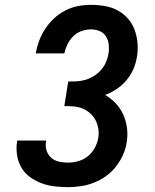

<svg xmlns="http://www.w3.org/2000/svg" viewBox="-20 -763 640 791"><path d="M259 8Q231 8 203 4.5Q175 1 150 -8.5Q125 -18 103.5 -33.5Q82 -49 68.5 -72Q55 -95 50.5 -122.5Q46 -150 50 -178Q50 -179 50.5 -181Q51 -183 51 -184H170Q170 -184 170 -183Q170 -182 170 -181Q166 -162 171.5 -144Q177 -126 190 -114Q203 -102 221.5 -97.5Q240 -93 259 -93Q280 -93 302 -99Q324 -105 341.5 -119Q359 -133 370 -153Q381 -173 385 -195Q388 -214 385 -233Q382 -252 373.5 -268Q365 -284 351 -296.5Q337 -309 320 -316Q303 -323 283.5 -324.5Q264 -326 245 -326L261 -427Q279 -427 297 -428Q315 -429 333 -434.5Q351 -440 367 -450Q383 -460 396 -474.5Q409 -489 416.5 -506.5Q424 -524 427 -542Q430 -560 428 -579Q426 -598 416.5 -613Q407 -628 390.5 -635Q374 -642 355 -642Q335 -642 315.5 -635Q296 -628 281.5 -613.5Q267 -599 258 -580.5Q249 -562 245 -543H127Q132 -570 141.5 -595.5Q151 -621 166.5 -644.5Q182 -668 203 -687.5Q224 -707 249.5 -720Q275 -733 301.5 -738Q328 -743 355 -743Q384 -743 412.5 -738Q441 -733 465 -720Q489 -707 507 -686.5Q525 -666 534.5 -640Q544 -614 546.5 -585.5Q549 -557 544 -528Q540 -503 529.5 -478.5Q519 -454 501.5 -433Q484 -412 461 -396.5Q438 -381 413 -372Q437 -358 456.5 -337.5Q476 -317 487.5 -291.5Q499 -266 503 -236.5Q507 -207 502 -177Q498 -150 486.5 -124.5Q475 -99 457.5 -76.5Q440 -54 416 -37Q392 -20 366 -10Q340 0 313 4Q286 8 259 8Z"/></svg>

Font: Iosevka Slab Extended Oblique
Style: Bold
Weight: 700
Width: 7
Italic angle: -9°
Monospace: yes
Designer: Belleve Invis
Foundry: Belleve Invis
Version: Version 11.1.1; ttfautohint (v1.8.3)